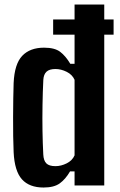

<svg xmlns="http://www.w3.org/2000/svg" viewBox="-20 -820 531 849"><path d="M215 -734H482.3V-666.7H215ZM172.7 9.2Q109.6 9.2 77 -27.1Q44.3 -63.5 40.3 -147Q38.8 -177.1 38.3 -217.9Q37.8 -258.7 37.9 -302.3Q38 -345.8 38.7 -385.5Q39.3 -425.1 40.3 -453Q44.1 -537.4 78.4 -573.3Q112.8 -609.2 174.7 -609.2Q221.7 -609.2 245.9 -591Q270.1 -572.7 290.8 -538H309.7V-800H441V0H309.7V-62.2H289.8Q269.7 -27.6 244.3 -9.2Q218.9 9.2 172.7 9.2ZM225.2 -85.3Q250 -85.3 274.9 -97.7Q299.7 -110.1 309.7 -133V-467.2Q299.7 -490 274.9 -502.4Q250 -514.8 225.3 -514.8Q198.4 -514.8 185.7 -503Q173 -491.1 171.6 -467.2Q168.9 -413.2 168 -355.5Q167 -297.8 167.9 -241.8Q168.8 -185.7 171.4 -137Q172.7 -109.6 185 -97.5Q197.3 -85.3 225.2 -85.3Z"/></svg>

Font: Big Shoulders Text SC Thin
Style: Regular
Weight: 100
Designer: Patric King
Foundry: XO Type Co
Version: Version 2.002